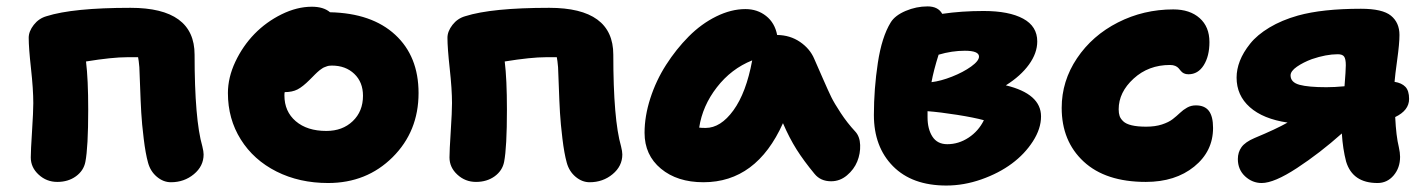

<svg xmlns="http://www.w3.org/2000/svg" viewBox="-20 -554 4415 594"><path d="M508.8 9.8Q485.4 9.8 465.3 -7.1Q445.3 -23.9 438 -50.8Q430.2 -78.6 424.6 -125Q418.9 -171.4 417 -205.6Q415 -239.7 413.3 -289.8Q411.6 -339.8 411.1 -346.2Q409.2 -367.7 407.2 -377H374Q327.1 -377 246.1 -363.8Q252.9 -309.1 252.9 -214.8Q252.9 -98.1 244.1 -53.2Q238.8 -25.9 214.8 -8.5Q190.9 8.8 157.2 8.8Q124 8.8 99.6 -13.7Q75.2 -36.1 75.2 -66.9Q75.2 -87.4 79.1 -147.9Q83 -208.5 83 -234.9Q83 -277.8 75.9 -342Q68.8 -406.2 68.8 -437Q68.8 -457 84.5 -477.1Q100.1 -497.1 124 -503.9Q205.6 -529.8 383.8 -529.8Q582 -529.8 582 -384.8Q582 -184.1 606 -101.1Q609.9 -85.4 609.9 -76.2Q609.9 -40 579.8 -15.1Q549.8 9.8 508.8 9.8Z M995.1 12.2Q906.2 12.2 835.4 -23.4Q764.6 -59.1 724.9 -122.6Q685.1 -186 685.1 -266.1Q685.1 -314 708 -362.8Q731 -411.6 767.3 -449Q803.7 -486.3 851.3 -509.8Q898.9 -533.2 944.8 -533.2Q981 -533.2 1001 -516.1Q1130.4 -513.2 1202.6 -446.5Q1274.9 -379.9 1274.9 -266.1Q1274.9 -147.5 1194.6 -67.6Q1114.3 12.2 995.1 12.2ZM859.9 -258.8Q859.9 -209 895 -179Q930.2 -148.9 989.7 -148.9Q1039.6 -148.9 1071.3 -179.2Q1103 -209.5 1103 -257.8Q1103 -299.8 1076.2 -325.4Q1049.3 -351.1 1006.8 -351.1Q1002.4 -351.1 998.3 -350.6Q994.1 -350.1 990 -348.4Q985.8 -346.7 982.9 -345.7Q980 -344.7 975.3 -341.3Q970.7 -337.9 968.8 -336.7Q966.8 -335.4 961.4 -330.3Q956.1 -325.2 954.3 -323.5Q952.6 -321.8 946.3 -315.4Q939.9 -309.1 938 -307.1Q916.5 -285.6 900.4 -277.3Q884.3 -269 860.8 -269Q859.9 -266.1 859.9 -258.8Z M1804.2 9.8Q1780.8 9.8 1760.7 -7.1Q1740.7 -23.9 1733.4 -50.8Q1725.6 -78.6 1720 -125Q1714.4 -171.4 1712.4 -205.6Q1710.4 -239.7 1708.7 -289.8Q1707 -339.8 1706.5 -346.2Q1704.6 -367.7 1702.6 -377H1669.4Q1622.6 -377 1541.5 -363.8Q1548.3 -309.1 1548.3 -214.8Q1548.3 -98.1 1539.6 -53.2Q1534.2 -25.9 1510.3 -8.5Q1486.3 8.8 1452.6 8.8Q1419.4 8.8 1395 -13.7Q1370.6 -36.1 1370.6 -66.9Q1370.6 -87.4 1374.5 -147.9Q1378.4 -208.5 1378.4 -234.9Q1378.4 -277.8 1371.3 -342Q1364.3 -406.2 1364.3 -437Q1364.3 -457 1379.9 -477.1Q1395.5 -497.1 1419.4 -503.9Q1501 -529.8 1679.2 -529.8Q1877.4 -529.8 1877.4 -384.8Q1877.4 -184.1 1901.4 -101.1Q1905.3 -85.4 1905.3 -76.2Q1905.3 -40 1875.2 -15.1Q1845.2 9.8 1804.2 9.8Z M2156.2 9.8Q2075.2 9.8 2024.7 -32.2Q1974.1 -74.2 1974.1 -143.1Q1974.1 -194.3 1991.9 -249.8Q2009.8 -305.2 2040.8 -353.5Q2071.8 -401.9 2110.8 -441.2Q2149.9 -480.5 2196 -503.2Q2242.2 -525.9 2286.1 -525.9Q2323.2 -525.9 2350.1 -504.6Q2377 -483.4 2384.3 -445.8Q2424.3 -445.3 2455.1 -424.3Q2485.8 -403.3 2499 -372.1Q2506.8 -354.5 2524.9 -313Q2543 -271.5 2552 -253.2Q2561 -234.9 2581.1 -204.3Q2601.1 -173.8 2626 -147Q2640.1 -131.8 2641.1 -105.5Q2642.1 -79.1 2632.1 -54.4Q2622.1 -29.8 2600.3 -11.5Q2578.6 6.8 2551.3 6.8Q2518.6 6.8 2500 -16.1Q2466.8 -56.2 2444.3 -91.8Q2421.9 -127.4 2402.3 -172.9Q2320.3 9.8 2156.2 9.8ZM2163.1 -158.2Q2209.5 -158.2 2249 -212.6Q2288.6 -267.1 2307.1 -367.2Q2242.2 -341.3 2197.8 -283.9Q2153.3 -226.6 2143.1 -159.2Q2149.9 -158.2 2163.1 -158.2Z M2907.7 20Q2801.8 20 2742.7 -39.8Q2683.6 -99.6 2683.6 -198.2Q2683.6 -278.8 2695.8 -359.4Q2708 -439.9 2735.8 -484.9Q2749 -506.3 2782 -520.3Q2814.9 -534.2 2849.6 -534.2Q2882.3 -534.2 2895 -511.2Q2955.1 -520 3022.9 -520Q3101.6 -520 3145.3 -496.3Q3189 -472.7 3189 -425.8Q3189 -389.6 3163.3 -354.2Q3137.7 -318.8 3091.8 -290Q3200.7 -263.7 3200.7 -193.8Q3200.7 -155.8 3175.5 -116.7Q3150.4 -77.6 3110.4 -47.9Q3070.3 -18.1 3016.1 1Q2961.9 20 2907.7 20ZM2964.8 -397Q2924.8 -397 2883.8 -384.8Q2868.2 -335.4 2861.8 -299.8Q2890.6 -303.2 2925.3 -316.9Q2960 -330.6 2984.4 -348.1Q3008.8 -365.7 3008.8 -378.9Q3008.8 -397 2964.8 -397ZM2849.6 -190.9Q2849.6 -154.8 2864.7 -131.3Q2879.9 -107.9 2910.6 -107.9Q2945.8 -107.9 2976.6 -128.2Q3007.3 -148.4 3023.9 -182.1Q2993.7 -190.4 2941.2 -198.7Q2888.7 -207 2849.6 -210Z M3524.9 8.8Q3400.4 8.8 3332.5 -54.2Q3264.6 -117.2 3264.6 -220.2Q3264.6 -303.2 3312 -373.8Q3359.4 -444.3 3438.7 -484.6Q3518.1 -524.9 3609.9 -524.9Q3661.1 -524.9 3691.4 -498Q3721.7 -471.2 3721.7 -423.8Q3721.7 -380.4 3704.1 -352.3Q3686.5 -324.2 3656.7 -324.2Q3648.4 -324.2 3642.6 -327.1Q3636.7 -330.1 3633.3 -334.5Q3629.9 -338.9 3626.2 -343Q3622.6 -347.2 3616 -350.1Q3609.4 -353 3599.6 -353Q3533.2 -353 3487.1 -310.8Q3440.9 -268.6 3440.9 -215.8Q3440.9 -203.6 3443.8 -195.1Q3446.8 -186.5 3455.3 -178.5Q3463.9 -170.4 3481.4 -166.3Q3499 -162.1 3525.9 -162.1Q3553.7 -162.1 3574.7 -168.9Q3595.7 -175.8 3607.9 -185.3Q3620.1 -194.8 3630.4 -204.6Q3640.6 -214.4 3652.8 -221.2Q3665 -228 3679.7 -228Q3707 -228 3720 -210.9Q3732.9 -193.8 3732.9 -158.2Q3732.9 -85.9 3674.6 -38.6Q3616.2 8.8 3524.9 8.8Z M3883.3 12.2Q3854.5 12.2 3832 -8.5Q3809.6 -29.3 3809.6 -62Q3809.6 -83 3821 -98.9Q3832.5 -114.7 3861.3 -127Q3928.2 -154.8 3963.4 -174.8Q3887.7 -186 3846.7 -222.4Q3805.7 -258.8 3805.7 -314Q3805.7 -339.4 3815.9 -365.7Q3826.2 -392.1 3847.7 -418.9Q3869.1 -445.8 3907.2 -468.8Q3945.3 -491.7 3995.6 -505.9Q4071.3 -526.9 4190.4 -526.9Q4257.3 -526.9 4283.4 -505.4Q4309.6 -483.9 4309.6 -445.8Q4309.6 -419.4 4302.7 -369.9Q4295.9 -320.3 4294.4 -300.8Q4316.4 -297.4 4327.9 -285.4Q4339.4 -273.4 4339.4 -248Q4339.4 -212.4 4296.4 -191.9Q4299.3 -132.3 4307.6 -99.1Q4311.5 -81.5 4311.5 -68.8Q4311.5 -34.7 4291.5 -11.2Q4271.5 12.2 4241.7 12.2Q4164.6 12.2 4144.5 -54.2Q4134.3 -93.3 4131.3 -141.1Q4063.5 -80.6 3992.7 -34.2Q3921.9 12.2 3883.3 12.2ZM3972.7 -320.8Q3972.7 -299.3 4000.2 -291.7Q4027.8 -284.2 4083.5 -284.2Q4108.4 -284.2 4139.6 -287.1Q4143.6 -336.9 4143.6 -352.1Q4143.6 -371.6 4138.4 -378.9Q4133.3 -386.2 4118.7 -386.2Q4083 -386.2 4038.6 -371.1Q4012.2 -361.3 3992.4 -347.7Q3972.7 -334 3972.7 -320.8Z"/></svg>

Font: Shantell Sans Normal
Style: Regular
Weight: 800
Designer: Stephen Nixon, Anya Danilova, Shantell Martin
Foundry: Arrow Type
Version: Version 1.006;[559af2be0]